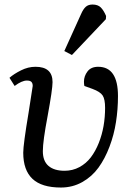

<svg xmlns="http://www.w3.org/2000/svg" viewBox="-20 -817 591 851"><path d="M338.9 -753.9Q348.6 -776.4 359.9 -786.6Q371.1 -796.9 390.1 -796.9Q413.6 -796.9 426.5 -784.2Q439.5 -771.5 450.2 -746.1L449.2 -731.9L298.8 -573.2L265.1 -590.8ZM137.2 -521Q212.9 -521 212.9 -453.1Q212.9 -421.4 190.9 -301.8Q169.9 -191.4 169.9 -147Q169.9 -103 195.1 -81.5Q220.2 -60.1 266.1 -60.1Q301.8 -60.1 331.8 -76.2Q361.8 -92.3 382.6 -119.6Q403.3 -147 417.7 -183.1Q432.1 -219.2 439 -258.5Q445.8 -297.9 445.8 -338.9Q445.8 -377 435.1 -393.6Q424.3 -410.2 390.1 -422.9L354 -436Q352.1 -443.8 352.1 -455.1Q352.1 -479.5 367.7 -500.2Q383.3 -521 415 -521Q502.9 -521 502.9 -391.1Q502.9 -332.5 494.1 -276.1Q485.4 -219.7 465.3 -166.7Q445.3 -113.8 416.5 -74Q387.7 -34.2 344.7 -10Q301.8 14.2 250 14.2Q164.6 14.2 123.8 -24.4Q83 -63 83 -140.1Q83 -176.3 106.9 -318.8Q125 -432.1 125 -436Q125 -448.2 119.1 -454.1Q113.3 -460 99.1 -460Q76.7 -460 44.9 -436L22 -472.2Q41.5 -489.3 73 -505.1Q104.5 -521 137.2 -521Z"/></svg>

Font: Literata Book
Style: Italic
Weight: 400
Italic angle: -3°
Designer: Latin by Veronika Burian and Jose Scaglione. Greek by Irene Vlachou. Cyrillic by Vera Evstafieva
Foundry: TypeTogether
Version: Version 1.003;PS 001.003;hotconv 1.0.88;makeotf.lib2.5.64775